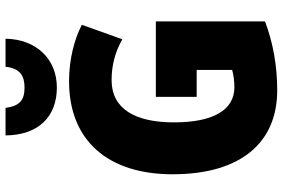

<svg xmlns="http://www.w3.org/2000/svg" viewBox="-180 -808 998 677"><g transform="rotate(-90 318.5 -469.0)"><path d="M521 -948H422C417 -897 390 -881 349 -881C304 -881 284 -898 277 -948H180C181 -831 247 -767 349 -767C448 -767 519 -838 521 -948ZM316 -418V-274H411V-149C394 -144 370 -141 350 -141C270 -141 226 -215 226 -354C226 -490 273 -574 375 -574C428 -574 476 -561 519 -536L570 -679C520 -705 449 -724 371 -724C162 -724 43 -587 43 -359C43 -119 154 10 339 10C426 10 508 -5 582 -33V-418Z"/></g></svg>

Font: Noto Sans Condensed Black
Style: Regular
Weight: 900
Width: 3
Designer: Monotype Design Team
Foundry: Monotype Imaging Inc.
Version: Version 2.013